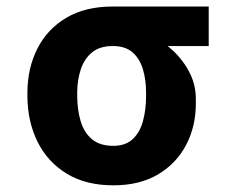

<svg xmlns="http://www.w3.org/2000/svg" viewBox="-20 -548 711 578"><path d="M62.5 -258.5V-269.9Q62.9 -343.4 92.7 -402Q122.5 -460.6 179.7 -494.5Q236.9 -528.4 319.6 -528.4Q331.3 -522 341.8 -505.9Q352.3 -489.7 369.3 -472.8Q386.4 -456 416.9 -446.4Q455.6 -433.6 490.6 -404.5Q525.6 -375.4 547.8 -335Q570 -294.7 569.6 -248.6V-238.6Q570 -168.7 540.7 -112.4Q511.4 -56.1 456 -23.1Q400.6 9.9 321 9.9Q238.3 9.9 180.6 -25.4Q122.9 -60.7 92.9 -121.4Q62.9 -182.2 62.5 -258.5ZM212.4 -269.9V-258.5Q212.7 -217.3 222.8 -183.2Q233 -149.1 256.6 -129.1Q280.2 -109 321 -109Q358 -109 379.4 -129.1Q400.9 -149.1 410.3 -183.2Q419.7 -217.3 419.7 -258.5V-269.9Q419.7 -307.5 410.3 -339.3Q400.9 -371.1 379.1 -390.3Q357.2 -409.4 319.6 -409.4Q280.5 -409.4 257.1 -390.3Q233.7 -371.1 223.2 -339.3Q212.7 -307.5 212.4 -269.9ZM608.3 -528.4V-409.4H319.6V-528.4Z"/></svg>

Font: InterMG
Style: Bold
Weight: 700
Designer: Rasmus Andersson
Foundry: rsms
Version: Version 3.019;December 26, 2023;FontCreator 15.0.0.2955 64-b